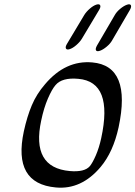

<svg xmlns="http://www.w3.org/2000/svg" viewBox="-20 -830 627 889"><path d="M438.3 -783 358.7 -650Q349.4 -635 333.1 -621Q316.9 -607 303 -602.5Q289.1 -598 285.3 -605.5Q281.4 -613 290.8 -628L370.4 -761Q379.7 -776 395.9 -790Q412.1 -804 426 -808.5Q439.9 -813 443.8 -805.5Q447.6 -798 438.3 -783ZM581.4 -784 499.1 -643Q490.8 -628 474 -614Q457.3 -600 442.9 -595Q428.4 -590 424.5 -597Q420.7 -604 429 -619L511.3 -760Q519.6 -775 536.3 -789Q553.1 -803 567.5 -808Q581.9 -813 585.8 -806Q589.7 -799 581.4 -784ZM407.3 -541Q589.9 -525 529 -240Q504 -126 446 -57Q356.7 49 238.7 38Q38.3 20 90.4 -222Q105.5 -291 127.5 -343Q149.5 -395 188.5 -440Q283.3 -552 407.3 -541ZM342.7 -465Q267.3 -472 237.1 -436Q220.5 -417 201.7 -373.5Q182.9 -330 170.8 -272Q123.7 -54 303.3 -38Q371.8 -32 396.3 -61Q408.6 -76 423.7 -110.5Q438.7 -145 448.6 -190Q505.4 -451 342.7 -465Z"/></svg>

Font: Kavivanar
Style: Regular
Weight: 400
Designer: Tharique Azeez
Foundry: Tharique Azeez
Version: Version 1.88